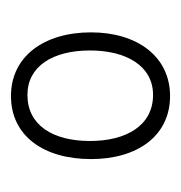

<svg xmlns="http://www.w3.org/2000/svg" viewBox="-10 -757 330 350"><g transform="rotate(-90 155.0 -582.0)"><path d="M155 -437C227 -437 271 -497 271 -581C271 -667 227 -727 155 -727C82 -727 40 -667 40 -581C40 -497 82 -437 155 -437ZM157 -468C101 -468 73 -517 73 -583C73 -651 102 -697 157 -697C209 -697 238 -651 238 -583C238 -517 210 -468 157 -468Z"/></g></svg>

Font: Noto Serif Bengali ExtraCondensed Light
Style: Regular
Weight: 300
Width: 2
Designer: Juan Bruce, Universal Thirst, Indian Type Foundry and the Monotype Design Team.
Foundry: Monotype Imaging Inc.
Version: Version 2.003